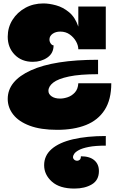

<svg xmlns="http://www.w3.org/2000/svg" viewBox="-20 -738 688 1118"><path d="M25 -524Q25 -578 52.5 -622Q80 -666 127 -692Q174 -718 233 -718Q266 -718 306.5 -707Q347 -696 382.5 -666.5Q418 -637 436 -583V-700H596V-451H436Q436 -473 423 -496.5Q410 -520 386.5 -537Q363 -554 331 -554Q304 -554 286 -541Q268 -528 268 -508Q268 -495 275.5 -484.5Q283 -474 292 -474Q292 -428 256 -403Q220 -378 171 -378Q106 -378 65.5 -419.5Q25 -461 25 -524ZM25 -162Q25 -267 160 -328.5Q295 -390 551 -390V-306Q445 -306 381.5 -292.5Q318 -279 290 -257Q262 -235 262 -209Q262 -190 280.5 -177Q299 -164 330 -164Q351 -164 374.5 -172Q398 -180 416 -199.5Q434 -219 436 -253H628Q628 -158 589.5 -98Q551 -38 480.5 -10Q410 18 313 18Q217 18 153 -6Q89 -30 57 -71Q25 -112 25 -162ZM405 176Q405 185 412 191.5Q419 198 430 198Q437 198 444 192.5Q451 187 451 172Q502 172 529 195Q556 218 556 258Q556 311 515 335.5Q474 360 413 360Q327 360 282 319.5Q237 279 237 224Q237 168 280.5 130Q324 92 405 73Q486 54 596 54V110Q535 110 497 117.5Q459 125 439 136Q419 147 412 158Q405 169 405 176Z"/></svg>

Font: Exile
Style: Regular
Weight: 400
Designer: Bartłomiej Rózga @rozgatype
Version: Version 1.000; ttfautohint (v1.8.4.7-5d5b)